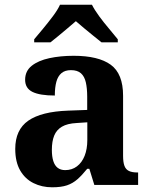

<svg xmlns="http://www.w3.org/2000/svg" viewBox="-20 -786 640 816"><path d="M201.5 10Q158.1 10 122.3 -7.8Q86.5 -25.6 65.6 -61.8Q44.8 -98 44.8 -153.1Q44.8 -234.6 100.3 -273.2Q155.9 -311.7 269 -315.8L350.6 -318.8V-374.2Q350.6 -410.7 344.8 -435.9Q339.1 -461.1 324.1 -474.5Q309 -487.9 281.5 -487.9Q256.1 -487.9 241 -475Q226 -462.2 219.5 -438.3Q213 -414.4 213 -380Q149.5 -380 118.1 -395.4Q86.8 -410.8 86.8 -446.9Q86.8 -484.1 114.8 -506.4Q142.9 -528.7 189.8 -538.8Q236.8 -548.9 292.9 -548.9Q398.2 -548.9 450.7 -510.8Q503.1 -472.6 503.1 -379.1V-123.9Q503.1 -96.4 508.9 -81.1Q514.6 -65.8 528 -59.4Q541.4 -53 563.4 -53H567V0H380.9L359.7 -68.6H350.6Q329 -41.8 309.3 -24.3Q289.6 -6.9 264.8 1.6Q240 10 201.5 10ZM256.9 -63Q285.8 -63 306.9 -78.9Q328 -94.7 339.6 -123.6Q351.1 -152.5 351.1 -191V-266.2L306.2 -263.2Q266.1 -261.2 243.2 -247.6Q220.2 -234.1 210.3 -209.6Q200.4 -185.1 200.4 -149.1Q200.4 -121 206.5 -101.6Q212.6 -82.3 225.2 -72.7Q237.9 -63 256.9 -63ZM125.3 -619Q141.3 -638 162.9 -664Q184.5 -690 204.8 -717Q225.1 -744 235.1 -766H370.7Q381.7 -744 401.5 -717Q421.4 -690 443.5 -664Q465.6 -638 480.6 -619V-606H411.4Q397.6 -617 377.6 -633.2Q357.5 -649.3 337.5 -666.1Q317.4 -682.9 302.4 -696Q287.4 -682.9 267.4 -666.1Q247.4 -649.3 228.1 -633.2Q208.8 -617 194.4 -606H125.3Z"/></svg>

Font: Noto Serif Malayalam
Style: Regular
Weight: 400
Designer: Indian type Foundry, Jelle Bosma, Monotype Design Team
Foundry: Monotype Imaging Inc.
Version: Version 2.103